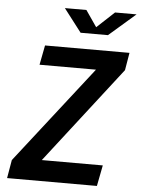

<svg xmlns="http://www.w3.org/2000/svg" viewBox="-61 -988 759 1035"><g transform="rotate(5 318.0 -470.0)"><path d="M158.5 -730 138 -624H443.5L34 -99L17 0H503L525 -113H195L599.5 -635L615.5 -730ZM247.5 -940H364L424.5 -852L519 -940H635.5L491.5 -815H343.5Z"/></g></svg>

Font: Monaspace Neon SemiBold
Style: Italic
Weight: 600
Italic angle: -11°
Designer: Riley Cran & the Lettermatic Team
Foundry: Lettermatic
Version: Version 1.200 (Monaspace Neon)